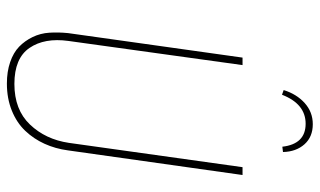

<svg xmlns="http://www.w3.org/2000/svg" viewBox="-207 -720 937 563"><g transform="rotate(90 261.5 -438.5)"><path d="M257.8 -796.9 244.1 -801.8Q255.9 -839.8 282.2 -863.5Q308.6 -887.2 344.2 -887.2Q381.3 -887.2 403.1 -862.8Q424.8 -838.4 425.8 -799.8L410.2 -797.9Q402.3 -866.2 342.8 -866.2Q284.7 -866.2 257.8 -796.9ZM493.2 -681.2 420.9 -168.9Q416 -132.3 401.6 -100.6Q387.2 -68.8 363.5 -43.9Q339.8 -19 304.2 -4.6Q268.6 9.8 225.1 9.8Q189.9 9.8 162.1 0.2Q134.3 -9.3 116.9 -26.1Q99.6 -43 88.6 -65.7Q77.6 -88.4 75.9 -114.7Q74.2 -141.1 77.1 -169.9L148.9 -681.2H170.9L100.1 -170.9Q90.3 -100.6 120.6 -56.4Q150.9 -12.2 226.1 -12.2Q301.8 -12.2 345.2 -57.9Q388.7 -103.5 398.9 -171.9L470.2 -681.2Z"/></g></svg>

Font: Fira Sans Compressed Thin
Style: Italic
Weight: 100
Width: 3
Italic angle: -8°
Designer: Carrois Corporate & Edenspiekermann AG
Foundry: Carrois Corporate GbR & Edenspiekermann AG
Version: Version 4.203;PS 004.203;hotconv 1.0.88;makeotf.lib2.5.64775